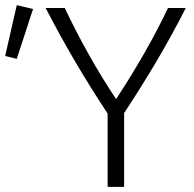

<svg xmlns="http://www.w3.org/2000/svg" viewBox="-35 -724 752 744"><path d="M382 0V-284Q314 -387 254.5 -488.5Q195 -590 142 -693H216Q258 -604 309 -513Q360 -422 415 -340Q477 -435 526.5 -522Q576 -609 616 -693H685Q633 -591 574.5 -491.5Q516 -392 446 -286V0ZM30 -496 -15 -507 30 -704 93 -689Z"/></svg>

Font: Ubuntu Sans Light
Style: Regular
Weight: 300
Designer: Dalton Maag Ltd
Foundry: Dalton Maag Ltd
Version: Version 1.006; ttfautohint (v1.8.4.7-5d5b)